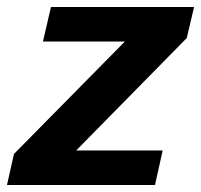

<svg xmlns="http://www.w3.org/2000/svg" viewBox="-31 -530 576 550"><path d="M-11 0 9 -89 374 -459 406 -411H92L115 -510H525L504 -421L145 -56L112 -99H435L413 0Z"/></svg>

Font: Instrument Sans SemiBold
Style: Italic
Weight: 600
Italic angle: -13°
Designer: Rodrigo Fuenzalida
Foundry: fragTYPE
Version: Version 1.000;gftools[0.9.28]